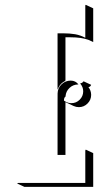

<svg xmlns="http://www.w3.org/2000/svg" viewBox="-20 -625 401 777"><path d="M48.8 117.2 54.2 115.2H325.2V-16.1L327.1 -19.5L357.2 -5.4V131.3H78.9ZM212.9 2Q212.9 -83 212.9 -139.6Q212.9 -196.3 213 -219.7Q213.1 -243.2 213.1 -247.1Q213.6 -268.8 229.1 -283.8Q244.6 -298.8 266.6 -298.8Q276.1 -298.8 284.3 -294.6Q292.5 -290.3 297.6 -283L295.4 -283.2Q275.6 -282.7 261.4 -269.3Q247.1 -255.9 245.4 -236.8L245.6 -234.6Q244.4 -233.9 243.4 -232.9Q239 -228.8 238.8 -218Q241.7 -215.6 245.1 -213.9Q256.3 -207.5 268.8 -207.5Q288.6 -207.5 302.6 -221.6Q316.7 -235.6 316.7 -255.4Q316.7 -264.6 313.7 -272Q310.8 -279.3 304.4 -287.4Q309.6 -288.6 312.1 -289.9Q314.7 -291.3 315.9 -294.2L318.8 -295.7L348.9 -281.7Q346.9 -277.1 344.5 -275.1Q342 -273.2 337.9 -272.2Q348.6 -258.8 348.9 -241.2Q348.9 -220.7 334.2 -206.1Q319.6 -191.4 299.1 -191.4Q288.1 -191.4 278.1 -196L247.8 -210.2Q246.3 -210.9 244.9 -211.7V0L245.1 2ZM212.9 -262.5V-271.2V-490.2H234.4Q262.5 -490.2 283.9 -486.5Q305.4 -482.7 325.2 -472.2V-603.5L327.1 -605.5L357.2 -591.3V-454.8L337.4 -463.9Q309.6 -474.1 264.4 -474.1H244.9V-300.3L243.7 -297.4Q225.3 -288.6 216.6 -270.3Z"/></svg>

Font: AgreloyOut1
Style: Medium
Weight: 400
Designer: gluk
Foundry: gluk
Version: Version 0.27